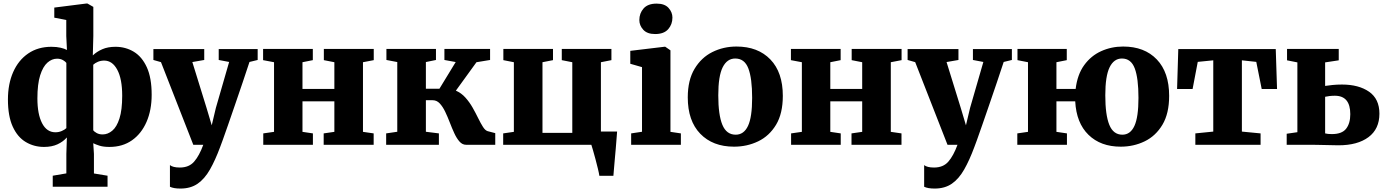

<svg xmlns="http://www.w3.org/2000/svg" viewBox="-20 -840 8040 1114"><path d="M286 243.5V179.5L365 166V53L368 -42.5Q346.5 -18 313.8 -2.8Q281 12.5 235.5 12.5Q177.5 12.5 129.8 -15.8Q82 -44 54 -105Q26 -166 26 -263Q26 -353 56.5 -422Q87 -491 143.8 -529.8Q200.5 -568.5 278.5 -568.5Q308.5 -568.5 332 -563Q355.5 -557.5 368.5 -550L364.5 -631V-724L295 -737.5V-796L480.5 -819.5H487.5L521.5 -800V-631L518.5 -518.5Q541.5 -540.5 573.8 -554.5Q606 -568.5 650 -568.5Q708.5 -568.5 756.2 -539.8Q804 -511 832 -449.5Q860 -388 860 -290.5Q860 -201 830.2 -132.8Q800.5 -64.5 745.8 -26Q691 12.5 615 12.5Q580 12.5 557.2 5.2Q534.5 -2 521 -9L525 53V166.5L604 179.5V243.5ZM301.5 -72.5Q321 -72.5 338 -79.8Q355 -87 365 -96.5V-475Q360.5 -482 346 -490.8Q331.5 -499.5 311 -499.5Q281 -499.5 255 -476.5Q229 -453.5 213 -402.8Q197 -352 197 -269Q197 -177.5 224.2 -125Q251.5 -72.5 301.5 -72.5ZM575.5 -60Q605.5 -60 631.5 -81.8Q657.5 -103.5 673.2 -152.8Q689 -202 689 -284.5Q689 -382 660.5 -435.2Q632 -488.5 584.5 -488.5Q565 -488.5 548.2 -481.5Q531.5 -474.5 521 -464.5V-84Q525 -77.5 539.8 -68.8Q554.5 -60 575.5 -60Z M1027 254Q987 254 966 243.5V118Q983.5 132 1023.5 132Q1076.5 132 1106.2 98Q1136 64 1159.5 0H1101.5L914 -479.5L870 -492V-555.5H1165V-492L1096 -480L1178.5 -213.5L1208.5 -113L1232.5 -214L1309.5 -480.5L1249 -492V-555.5H1475V-492L1427.5 -480.5Q1409 -424 1387 -359Q1365 -294 1343.2 -230.8Q1321.5 -167.5 1303 -114.5Q1284.5 -61.5 1272.2 -27.2Q1260 7 1257.5 12.5Q1229 89.5 1198.2 143.5Q1167.5 197.5 1126.8 225.8Q1086 254 1027 254Z M1507.5 0V-66L1570 -75V-479L1506.5 -491V-556H1795V-491L1735 -479V-324H1920V-479L1859 -491V-556H2148.5V-491L2086 -479V-75L2148 -66V0H1858V-66L1920 -75V-252H1735V-75L1795.5 -66V0Z M2220.5 0V-66L2285 -75.5V-480L2222 -492V-556H2509.5V-492L2451 -480V-325H2529.5L2624 -480L2558.5 -492V-556H2823.5V-492L2744.5 -479L2625 -314Q2656.5 -300.5 2680.2 -274Q2704 -247.5 2722 -215.8Q2740 -184 2754.5 -154.2Q2769 -124.5 2782.2 -103.8Q2795.5 -83 2809.5 -79L2853.5 -67.5V0H2684Q2662.5 0 2646 -18.8Q2629.5 -37.5 2616 -66.8Q2602.5 -96 2589.8 -129.2Q2577 -162.5 2563 -191.8Q2549 -221 2531.5 -239.8Q2514 -258.5 2490.5 -258.5H2451V-75.5L2526.5 -66V0Z M2899.5 0V-66L2961.5 -75V-479L2900.5 -491V-556H3188.5V-491L3127.5 -479V-69H3300.5V-479L3239.5 -491V-556H3527.5V-491L3466.5 -479V-77H3560.5Q3559.5 -64.5 3557.5 -38.2Q3555.5 -12 3552.8 20.8Q3550 53.5 3547 85.8Q3544 118 3542 143.5Q3540 169 3539 180H3457.5Q3455.5 165.5 3449.2 139.2Q3443 113 3435.2 84.2Q3427.5 55.5 3420.8 32.2Q3414 9 3411 0Z M3705 -75.5V-450.5L3637 -470V-545L3837.5 -569H3839.5L3870 -548V-75L3930.5 -66V0H3642V-66ZM3780.5 -642.5Q3735 -642.5 3712.2 -667.5Q3689.5 -692.5 3689.5 -723.5Q3689.5 -763 3714.2 -791Q3739 -819 3789.5 -819H3790.5Q3836.5 -819 3859 -794Q3881.5 -769 3881.5 -738Q3881.5 -698.5 3856.8 -670.5Q3832 -642.5 3781.5 -642.5Z M3970.5 -275Q3970.5 -375 4009.8 -440.5Q4049 -506 4113.2 -538Q4177.5 -570 4253 -570Q4377.5 -570 4449.8 -495Q4522 -420 4522 -284Q4522 -181.5 4482.8 -116.2Q4443.5 -51 4379 -20Q4314.5 11 4239 11Q4115.5 11 4043 -64Q3970.5 -139 3970.5 -275ZM4248.5 -58.5Q4296 -58.5 4320 -109.5Q4344 -160.5 4344 -272Q4344 -385.5 4322 -443Q4300 -500.5 4246 -500.5Q4198.5 -500.5 4173 -449.5Q4147.5 -398.5 4147.5 -287Q4147.5 -173.5 4171.2 -116Q4195 -58.5 4248.5 -58.5Z M4570 0V-66L4632.5 -75V-479L4569 -491V-556H4857.5V-491L4797.5 -479V-324H4982.5V-479L4921.5 -491V-556H5211V-491L5148.5 -479V-75L5210.5 -66V0H4920.5V-66L4982.5 -75V-252H4797.5V-75L4858 -66V0Z M5403 254Q5363 254 5342 243.5V118Q5359.5 132 5399.5 132Q5452.5 132 5482.2 98Q5512 64 5535.5 0H5477.5L5290 -479.5L5246 -492V-555.5H5541V-492L5472 -480L5554.5 -213.5L5584.5 -113L5608.5 -214L5685.5 -480.5L5625 -492V-555.5H5851V-492L5803.5 -480.5Q5785 -424 5763 -359Q5741 -294 5719.2 -230.8Q5697.5 -167.5 5679 -114.5Q5660.5 -61.5 5648.2 -27.2Q5636 7 5633.5 12.5Q5605 89.5 5574.2 143.5Q5543.5 197.5 5502.8 225.8Q5462 254 5403 254Z M6482.5 11Q6366 11 6295.5 -57.8Q6225 -126.5 6218.5 -252H6109.5V-75L6170.5 -66V0H5882.5V-66L5944.5 -75V-479L5883.5 -491V-556H6169.5V-491L6109.5 -479V-324H6221Q6231 -407.5 6270.5 -462Q6310 -516.5 6369.2 -543.2Q6428.5 -570 6496.5 -570Q6620.5 -570 6692 -495Q6763.5 -420 6763.5 -284Q6763.5 -181.5 6724.5 -116.2Q6685.5 -51 6621.5 -20Q6557.5 11 6482.5 11ZM6492 -58.5Q6538.5 -58.5 6562 -109.5Q6585.5 -160.5 6585.5 -272Q6585.5 -385.5 6564 -443Q6542.5 -500.5 6489.5 -500.5Q6443 -500.5 6418 -449.5Q6393 -398.5 6393 -287Q6393 -173.5 6416.2 -116Q6439.5 -58.5 6492 -58.5Z M6915.5 0V-66L7019.5 -76.5V-490L6929.5 -481L6899.5 -323.5H6809.5L6816.5 -555.5H7382L7389.5 -323.5H7300.5L7269 -481L7185.5 -490V-76.5L7294 -66V0Z M7445.5 0V-64L7507.5 -73V-478L7447.5 -490V-556H7747.5V-490L7668.5 -478V-341.5Q7684 -344 7710.5 -346.8Q7737 -349.5 7766 -349.5Q7863.5 -349.5 7923.5 -307.8Q7983.5 -266 7983.5 -180.5Q7983.5 -91.5 7920 -44.2Q7856.5 3 7746.5 3Q7738.5 3 7717.8 2.5Q7697 2 7671.5 1.5Q7646 1 7623 0.5Q7600 0 7587.5 0ZM7707.5 -62Q7766 -62 7790.2 -93Q7814.5 -124 7814.5 -177.5Q7814.5 -284.5 7725 -284.5Q7709 -284.5 7694.2 -282.8Q7679.5 -281 7668.5 -278.5V-66Q7683 -62 7707.5 -62Z"/></svg>

Font: Merriweather Black
Style: Regular
Weight: 900
Designer: Eben Sorkin
Foundry: Eben Sorkin
Version: Version 2.200;gftools[0.9.31]